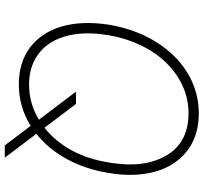

<svg xmlns="http://www.w3.org/2000/svg" viewBox="-44 -733 845 797"><g transform="rotate(90 378.5 -334.5)"><path d="M82.7 -365.4Q101.9 -476.6 154.8 -561.1Q179.7 -600.5 211.1 -633Q242.5 -665.5 280 -688.7Q317.5 -712 360.4 -724.6Q403.4 -737.2 451.3 -737.2Q541.5 -737.2 604 -690.7Q634.9 -667.3 657.1 -634.2Q679.3 -601.2 691.6 -559.5Q703.8 -517.8 705.6 -468Q707.4 -418.3 697.8 -361.9Q690 -313.2 675.1 -269.4Q660.2 -225.5 639.2 -187.7Q618.3 -149.9 592.2 -118.4Q566.1 -87 535.5 -62.9L634.6 68.2H583.5L502.5 -39.4Q423.3 9.9 331 9.9Q238.6 9.9 176.8 -36.9Q146 -60.4 123.9 -93.6Q101.9 -126.8 89.8 -168.3Q77.8 -209.9 75.8 -259.4Q73.9 -308.9 82.7 -365.4ZM331 -32.7Q409.4 -32.7 476.9 -73.5L360.4 -227.3H411.6L510.3 -96.6Q566.1 -140.6 603.3 -208.1Q640.6 -275.6 654.8 -365.4Q671.9 -468.4 651.3 -540.8Q629.6 -616.8 579.4 -655.7Q529.1 -694.6 450.6 -694.6Q372.9 -694.6 305.4 -653.8Q272 -633.5 243.1 -604.6Q214.1 -575.6 191.1 -538.5Q168 -501.4 151.3 -457Q134.6 -412.6 126.1 -361.9Q113.3 -286.2 122 -225.3Q130.7 -164.4 157.8 -121.6Q185 -78.8 229.2 -55.8Q273.4 -32.7 331 -32.7Z"/></g></svg>

Font: Inter P Extra Light
Style: Italic
Weight: 200
Italic angle: 9.39999°
Designer: Rasmus Andersson
Foundry: rsms
Version: Version 3.018;git-588b23468